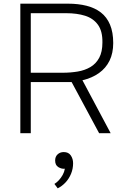

<svg xmlns="http://www.w3.org/2000/svg" viewBox="-20 -727 695 1048"><path d="M91 0V-707H351Q407 -707 452.5 -695.5Q498 -684 530.5 -659Q563 -634 580.5 -592.5Q598 -551 598 -492Q598 -437 578 -396Q558 -355 520 -328Q482 -301 430 -289L584 0H521L371 -279H148V0ZM148 -330H323Q365 -330 404 -336.5Q443 -343 473.5 -361Q504 -379 521.5 -411.5Q539 -444 539 -495Q540 -557 514.5 -592Q489 -627 444.5 -641Q400 -655 341 -655H148ZM295 301 277 277Q290 269 301.5 256.5Q313 244 322 228Q331 212 334 194Q317 196 299 185.5Q281 175 281 149Q281 128 294.5 115.5Q308 103 328 103Q354 103 366.5 121.5Q379 140 379 164Q379 194 368 221Q357 248 338 268.5Q319 289 295 301Z"/></svg>

Font: Onest ExtraLight
Style: Regular
Weight: 250
Designer: Dmitri Voloshin, Andrey Kudryavtsev
Foundry: Dmitri Voloshin, Andrey Kudryavtsev
Version: Version 1.000;gftools[0.9.33]